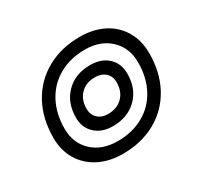

<svg xmlns="http://www.w3.org/2000/svg" viewBox="-124 -720 929 888"><g transform="rotate(-30 340.5 -276.5)"><path d="M55 -217Q55 -319 97.5 -397Q140 -475 217 -518Q294 -561 394 -561Q466 -561 520.5 -533Q575 -505 605 -453.5Q635 -402 635 -335Q635 -233 593 -155.5Q551 -78 474.5 -35Q398 8 298 8Q226 8 171 -20Q116 -48 85.5 -99Q55 -150 55 -217ZM569 -324Q569 -402 518 -450Q467 -498 385 -498Q307 -498 247 -464.5Q187 -431 154 -369.5Q121 -308 121 -228Q121 -150 172 -102.5Q223 -55 307 -55Q385 -55 444.5 -88.5Q504 -122 536.5 -183Q569 -244 569 -324ZM192 -245Q192 -325 241 -374.5Q290 -424 370 -424Q429 -424 464.5 -391Q500 -358 500 -304Q500 -224 450.5 -175Q401 -126 321 -126Q263 -126 227.5 -159Q192 -192 192 -245ZM437 -294Q437 -326 416 -345Q395 -364 361 -364Q313 -364 284 -334.5Q255 -305 255 -256Q255 -225 275.5 -205.5Q296 -186 330 -186Q378 -186 407.5 -215.5Q437 -245 437 -294Z"/></g></svg>

Font: Bai Jamjuree
Style: Italic
Weight: 400
Italic angle: -10°
Version: Version 1.000; ttfautohint (v1.6)